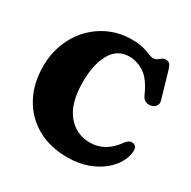

<svg xmlns="http://www.w3.org/2000/svg" viewBox="-164 -879 1052 1057"><g transform="rotate(30 362.0 -350.0)"><path d="M695 -195Q694.5 -159 674 -121.2Q653.5 -83.5 614.5 -51.5Q575.5 -19.5 520 0.2Q464.5 20 394 20Q283 20 201.2 -27Q119.5 -74 74.8 -157Q30 -240 30 -349Q30 -428 56.8 -495.8Q83.5 -563.5 131.2 -613.8Q179 -664 242.5 -692Q306 -720 379.5 -720Q426.5 -720 454.8 -712.2Q483 -704.5 500.2 -696.8Q517.5 -689 531.5 -689Q545.5 -689 555.2 -696.2Q565 -703.5 574.8 -710.8Q584.5 -718 598 -718Q614.5 -718 622.8 -708.2Q631 -698.5 638 -676L686.5 -508Q692 -489 681.5 -475Q671 -461 652 -457Q634 -453.5 618.2 -460.5Q602.5 -467.5 593.5 -488Q556 -573 510.5 -602.5Q465 -632 415 -632Q340.5 -632 301.5 -563.8Q262.5 -495.5 262.5 -383.5Q262.5 -249.5 318 -181Q373.5 -112.5 462.5 -112.5Q559 -112.5 624.5 -204.5Q638.5 -222.5 650 -227.2Q661.5 -232 673.5 -228.5Q695 -222.5 695 -195Z"/></g></svg>

Font: Fraunces 9pt S050 Black
Style: Regular
Weight: 900
Version: Version 1.000; ttfautohint (v1.8.3)